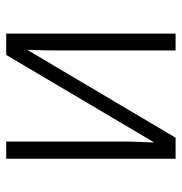

<svg xmlns="http://www.w3.org/2000/svg" viewBox="-4 -568 572 603"><g transform="rotate(-90 281.5 -266.0)"><path d="M85 0V-532H139V-167Q139 -142 138 -117.5Q137 -93 136 -67L411 -532H478V0H425V-363Q425 -413 427 -466L151 0Z"/></g></svg>

Font: Noto Sans Mono SemiCondensed Light
Style: Regular
Weight: 300
Width: 4
Designer: Monotype Design Team
Foundry: Monotype Imaging Inc.
Version: Version 2.014; ttfautohint (v1.8.4.7-5d5b)